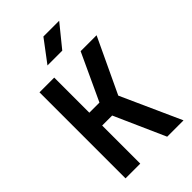

<svg xmlns="http://www.w3.org/2000/svg" viewBox="-276 -1051 1152 1152"><g transform="rotate(-45 299.5 -475.0)"><path d="M223.6 -810.1 329.1 -950.2H462.9L349.1 -810.1ZM75.7 0V-730H200.7V-432.1H286.6L424.8 -730H560.1L396 -381.8L567.9 0H429.2L285.6 -323.2H200.7V0Z"/></g></svg>

Font: UDEV Gothic 35
Style: Bold
Weight: 700
Version: v2.1.0; ttfautohint (v1.8.4.7-5d5b-dirty) -l 6 -r 45 -G 200 